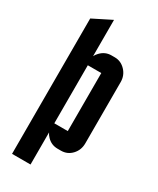

<svg xmlns="http://www.w3.org/2000/svg" viewBox="-217 -785 814 989"><g transform="rotate(30 190.0 -290.0)"><path d="M149.9 -105H230V-450.2H149.9ZM149.9 -504.4Q155.8 -516.6 166.5 -527.3Q192.9 -555.2 230 -555.2H250Q286.6 -555.2 313.5 -526.9Q339.8 -499 339.8 -460V-95.2Q339.8 -55.2 313.5 -27.3Q287.6 0 250 0H230Q192.4 0 166.5 -27.3Q155.8 -38.1 149.9 -50.8V140.1H40V-665L149.9 -720.2Z"/></g></svg>

Font: Horta
Style: Regular
Weight: 600
Width: 3
Version: Version 0.11